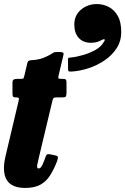

<svg xmlns="http://www.w3.org/2000/svg" viewBox="-23 -909 618 947"><path d="M64.5 -520H79Q92 -520 93.5 -523.5Q95 -527 97.5 -537L111.5 -596.5Q113.5 -605.5 117 -608.2Q120.5 -611 130.5 -612Q167.5 -614 191.5 -623.8Q215.5 -633.5 228 -641.5Q240.5 -650 244.5 -651.2Q248.5 -652.5 267 -652.5Q282 -652.5 287.2 -650Q292.5 -647.5 289.5 -636L266.5 -539Q263.5 -527 264.8 -523.5Q266 -520 278.5 -520H285.5Q296 -520 300.5 -517.5Q305 -515 305 -503V-452Q304.5 -436.5 301.2 -432.5Q298 -428.5 283 -428.5H253.5Q243.5 -428.5 240.8 -424.8Q238 -421 235.5 -412L168 -129Q163.5 -112 160.5 -95Q157.5 -78 168 -78Q177.5 -78 185.8 -95.2Q194 -112.5 201 -133.5Q204.5 -143.5 208.5 -147Q212.5 -150.5 226.5 -147.5L249.5 -142.5Q261.5 -140 262.5 -134Q263.5 -128 258.5 -114Q243 -73.5 224 -43.8Q205 -14 176 2Q147 18 101.5 18Q-30.5 18 3.5 -135.5L68 -408Q70.5 -418 70.2 -423.2Q70 -428.5 58.5 -428.5H55Q45.5 -428.5 42 -431.8Q38.5 -435 38.5 -448.5V-499.5Q38.5 -514 45 -517Q51.5 -520 64.5 -520ZM343.5 -787.5Q343.5 -833.5 376.5 -861.2Q409.5 -889 454.5 -889Q485 -889 512.5 -875.2Q540 -861.5 557.5 -831.2Q575 -801 575 -751Q575 -706.5 552.5 -671.5Q530 -636.5 493.2 -611.5Q456.5 -586.5 413.8 -572.5Q371 -558.5 330 -556Q319 -555.5 315.8 -557.5Q312.5 -559.5 312.5 -571V-615.5Q312.5 -624 316 -624.2Q319.5 -624.5 327 -625.5Q354 -628 387.5 -637.8Q421 -647.5 449 -663.5Q477 -679.5 488.5 -701.5Q497.5 -713.5 491.8 -715Q486 -716.5 477 -711Q467 -705 454.2 -701.5Q441.5 -698 425.5 -698Q387 -698 365.2 -722.2Q343.5 -746.5 343.5 -787.5Z"/></svg>

Font: Besley* Condensed Heavy
Style: Italic
Weight: 800
Width: 3
Italic angle: -13°
Designer: Owen Earl
Foundry: indestructible type*
Version: Version 3.000; ttfautohint (v1.8.3)